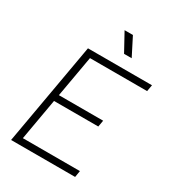

<svg xmlns="http://www.w3.org/2000/svg" viewBox="-210 -1012 1023 1130"><g transform="rotate(30 301.0 -447.0)"><path d="M44.4 0 158.7 -649.4 166.5 -693.4H601.6L593.8 -649.4H205.6L156.2 -369.1H457L449.2 -325.2H148.4L99.1 -43.9H486.8L479.5 0ZM366.7 -771.5 299.8 -893.6H356.4L418.5 -771.5Z"/></g></svg>

Font: CaskaydiaCove NF ExtraLight
Style: Italic
Weight: 200
Italic angle: -10°
Designer: Aaron Bell
Foundry: Saja Typeworks
Version: Version 2111.001; VTT 6.35;Nerd Fonts 3.2.1